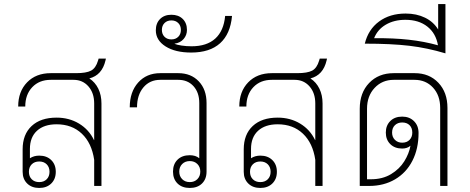

<svg xmlns="http://www.w3.org/2000/svg" viewBox="-20 -920 2326 950"><path d="M422 -532Q451 -513 466.5 -481Q482 -449 482 -408V0H446V-129Q434 -212 385 -258.5Q336 -305 260 -305Q198 -305 163 -273Q128 -241 128 -183V-137Q148 -150 174 -150Q211 -150 233.5 -128Q256 -106 256 -70Q256 -34 233.5 -12Q211 10 174 10Q137 10 114.5 -12Q92 -34 92 -70V-181Q92 -255 136.5 -296.5Q181 -338 260 -338Q322 -338 371 -308.5Q420 -279 445 -227H446V-408Q446 -460 417.5 -492.5Q389 -525 344 -525H231Q174 -525 139.5 -488.5Q105 -452 105 -393H70Q70 -467 114 -512.5Q158 -558 231 -558H356Q407 -558 430.5 -570.5Q454 -583 465 -620L468 -630H504L502 -621Q485 -548 422 -532ZM123 -70Q123 -47 137 -33Q151 -19 174 -19Q197 -19 211 -33Q225 -47 225 -70Q225 -93 211 -107Q197 -121 174 -121Q151 -121 137 -107Q123 -93 123 -70Z M1002 -410V-71Q1002 -34 979.5 -12Q957 10 919 10Q881 10 858.5 -12Q836 -34 836 -71Q836 -108 858.5 -130Q881 -152 919 -152Q948 -152 966 -137V-410Q966 -462 937.5 -493.5Q909 -525 862 -525H773Q721 -525 689.5 -487.5Q658 -450 658 -389H622Q622 -465 663.5 -511.5Q705 -558 773 -558H862Q925 -558 963.5 -517.5Q1002 -477 1002 -410ZM971 -71Q971 -94 956.5 -108.5Q942 -123 919 -123Q896 -123 881.5 -108.5Q867 -94 867 -71Q867 -48 881.5 -33.5Q896 -19 919 -19Q942 -19 956.5 -33.5Q971 -48 971 -71Z M751 -770Q751 -805 772 -826Q793 -847 828 -847Q863 -847 884 -826.5Q905 -806 905 -772Q905 -746 888.5 -727Q872 -708 844 -704V-703Q856 -698 879 -694.5Q902 -691 928 -691Q1003 -691 1045 -729Q1087 -767 1094 -841H1128Q1120 -752 1069 -706Q1018 -660 926 -660Q847 -660 799 -690.5Q751 -721 751 -770ZM875 -772Q875 -793 862 -806Q849 -819 828 -819Q807 -819 794 -806Q781 -793 781 -772Q781 -751 794 -738Q807 -725 828 -725Q849 -725 862 -738Q875 -751 875 -772Z M1516 -532Q1545 -513 1560.5 -481Q1576 -449 1576 -408V0H1540V-129Q1528 -212 1479 -258.5Q1430 -305 1354 -305Q1292 -305 1257 -273Q1222 -241 1222 -183V-137Q1242 -150 1268 -150Q1305 -150 1327.5 -128Q1350 -106 1350 -70Q1350 -34 1327.5 -12Q1305 10 1268 10Q1231 10 1208.5 -12Q1186 -34 1186 -70V-181Q1186 -255 1230.5 -296.5Q1275 -338 1354 -338Q1416 -338 1465 -308.5Q1514 -279 1539 -227H1540V-408Q1540 -460 1511.5 -492.5Q1483 -525 1438 -525H1325Q1268 -525 1233.5 -488.5Q1199 -452 1199 -393H1164Q1164 -467 1208 -512.5Q1252 -558 1325 -558H1450Q1501 -558 1524.5 -570.5Q1548 -583 1559 -620L1562 -630H1598L1596 -621Q1579 -548 1516 -532ZM1217 -70Q1217 -47 1231 -33Q1245 -19 1268 -19Q1291 -19 1305 -33Q1319 -47 1319 -70Q1319 -93 1305 -107Q1291 -121 1268 -121Q1245 -121 1231 -107Q1217 -93 1217 -70Z M2194 -386V0H2158V-386Q2158 -448 2122.5 -486.5Q2087 -525 2031 -525H1928Q1871 -525 1833.5 -485Q1796 -445 1796 -382V-33H1815Q1873 -33 1915 -58.5Q1957 -84 1980.5 -122Q2004 -160 2011 -199Q1995 -185 1970 -185Q1933 -185 1911 -207Q1889 -229 1889 -264Q1889 -299 1911 -321Q1933 -343 1970 -343Q2006 -343 2028.5 -320.5Q2051 -298 2051 -262Q2051 -184 2020.5 -124.5Q1990 -65 1934.5 -32.5Q1879 0 1807 0H1760V-382Q1760 -461 1806.5 -509.5Q1853 -558 1928 -558H2032Q2104 -558 2149 -510.5Q2194 -463 2194 -386ZM2020 -264Q2020 -287 2006.5 -300.5Q1993 -314 1970 -314Q1948 -314 1934 -300.5Q1920 -287 1920 -264Q1920 -242 1934 -228Q1948 -214 1970 -214Q1993 -214 2006.5 -228Q2020 -242 2020 -264Z M2184 -900V-656Q2094 -683 2005.5 -693.5Q1917 -704 1785 -704Q1802 -774 1855.5 -813.5Q1909 -853 1987 -853Q2041 -853 2083 -832.5Q2125 -812 2148 -774V-900ZM2147 -696Q2137 -755 2094.5 -788.5Q2052 -822 1986 -822Q1930 -822 1889 -798Q1848 -774 1831 -731Q1926 -732 2002.5 -723.5Q2079 -715 2147 -696Z"/></svg>

Font: Bai Jamjuree ExtraLight
Style: Regular
Weight: 275
Designer: Katatrad Aksorn Co.,Ltd.
Foundry: Cadson Demak Co.,Ltd.
Version: Version 1.000; ttfautohint (v1.6)